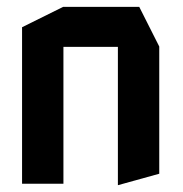

<svg xmlns="http://www.w3.org/2000/svg" viewBox="-20 -533 530 557"><path d="M44 0V-454L163 -513H164V0ZM322 4V-397H442V-29L323 4ZM164 -397V-513H384L442 -398V-397Z"/></svg>

Font: Foldit Medium
Style: Regular
Weight: 500
Version: Version 1.003